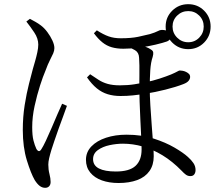

<svg xmlns="http://www.w3.org/2000/svg" viewBox="-20 -839 1040 918"><path d="M547 36Q502 36 467 23.5Q432 11 411.5 -14Q391 -39 391 -75Q391 -112 417 -139Q443 -166 487 -180.5Q531 -195 585 -195Q657 -195 714.5 -176.5Q772 -158 814 -133.5Q856 -109 878 -89Q895 -74 905 -59Q915 -44 915 -26Q915 -14 909 -5.5Q903 3 890 3Q878 3 868.5 -4Q859 -11 849 -22Q804 -68 757 -96.5Q710 -125 662.5 -138.5Q615 -152 568 -152Q537 -152 504 -145Q471 -138 448 -121.5Q425 -105 425 -78Q425 -48 453 -33.5Q481 -19 534 -19Q599 -19 628 -46Q657 -73 657 -124Q657 -148 655 -186.5Q653 -225 651 -268.5Q649 -312 647.5 -353Q646 -394 646 -424Q646 -449 646.5 -476Q647 -503 646.5 -526Q646 -549 645 -563Q644 -588 625.5 -599Q607 -610 592 -614L624 -628Q640 -625 654 -621.5Q668 -618 680 -613.5Q692 -609 702 -602Q711 -597 712.5 -589Q714 -581 710 -567Q701 -541 698.5 -502.5Q696 -464 696 -419Q696 -381 699 -333.5Q702 -286 705.5 -239Q709 -192 712 -153Q715 -114 715 -92Q715 -50 694.5 -21Q674 8 636 22Q598 36 547 36ZM196 59Q182 59 170 50Q158 41 146 22Q128 -9 108.5 -72Q89 -135 89 -218Q89 -280 98 -336.5Q107 -393 118.5 -438Q130 -483 137 -509Q142 -526 148 -547Q154 -568 158.5 -589Q163 -610 163 -626Q163 -655 144 -683.5Q125 -712 106 -736L123 -749Q136 -742 149.5 -734.5Q163 -727 176 -717Q192 -705 206.5 -685.5Q221 -666 230.5 -645.5Q240 -625 240 -609Q240 -597 234.5 -584Q229 -571 219 -552Q209 -533 197 -500Q186 -475 171.5 -430Q157 -385 145.5 -332.5Q134 -280 134 -231Q134 -191 140 -167.5Q146 -144 154 -127Q160 -117 166 -116.5Q172 -116 178 -126Q186 -138 199 -165.5Q212 -193 226.5 -227Q241 -261 254.5 -292.5Q268 -324 277 -343L300 -333Q293 -312 282 -283Q271 -254 260 -223Q249 -192 240 -165.5Q231 -139 226 -123Q219 -100 215 -82.5Q211 -65 211 -52Q211 -28 216.5 -7Q222 14 222 31Q222 44 215 51.5Q208 59 196 59ZM556 -380Q523 -380 495 -388.5Q467 -397 443 -416.5Q419 -436 396 -469L411 -484Q432 -470 451 -457.5Q470 -445 494.5 -438Q519 -431 553 -431Q591 -431 622.5 -436Q654 -441 674 -445Q712 -453 744 -463.5Q776 -474 798 -483Q819 -492 827.5 -497Q836 -502 840 -502Q845 -502 853.5 -500.5Q862 -499 870 -495Q878 -491 883.5 -485.5Q889 -480 889 -471Q889 -462 882 -453Q875 -444 857 -437Q821 -423 771 -410.5Q721 -398 676 -391Q644 -386 616 -383Q588 -380 556 -380ZM570 -606Q539 -606 514.5 -613Q490 -620 469.5 -636.5Q449 -653 429 -680L443 -694Q474 -674 499.5 -665Q525 -656 557 -656Q607 -656 640.5 -663Q674 -670 697 -676Q723 -684 734 -690Q745 -696 753 -696Q772 -696 785 -689Q798 -682 798 -667Q798 -658 793 -651.5Q788 -645 779 -641Q759 -634 723.5 -625.5Q688 -617 647.5 -611.5Q607 -606 570 -606ZM880 -604Q835 -604 803.5 -635.5Q772 -667 772 -712Q772 -757 803.5 -788Q835 -819 880 -819Q925 -819 956 -788Q987 -757 987 -712Q987 -667 956 -635.5Q925 -604 880 -604ZM880 -637Q911 -637 932.5 -659Q954 -681 954 -712Q954 -743 932.5 -764.5Q911 -786 880 -786Q849 -786 827 -764.5Q805 -743 805 -712Q805 -681 827 -659Q849 -637 880 -637Z"/></svg>

Font: Noto Serif HK ExtraLight
Style: Regular
Weight: 400
Version: Version 2.002-H1;hotconv 1.1.0;makeotfexe 2.6.0